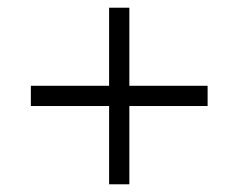

<svg xmlns="http://www.w3.org/2000/svg" viewBox="-20 -609 618 498"><path d="M263 -131V-334H60V-386.5H263V-589H315.5V-386.5H518.5V-334H315.5V-131Z"/></svg>

Font: Manrope ExtraLight Light
Style: Regular
Weight: 300
Version: Version 4.504